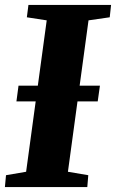

<svg xmlns="http://www.w3.org/2000/svg" viewBox="-30 -763 473 783"><path d="M-10 0 -5.5 -48.5 76.5 -62.5 160.5 -680 79.5 -692.5 86 -743H423L417.5 -692.5L331 -680L247 -62.5L330 -48.5L326 0ZM37 -349.5 45.5 -413.5H377.5L368.5 -349.5Z"/></svg>

Font: Merriweather 28pt Black
Style: Italic
Weight: 900
Italic angle: -7.8°
Version: Version 2.101